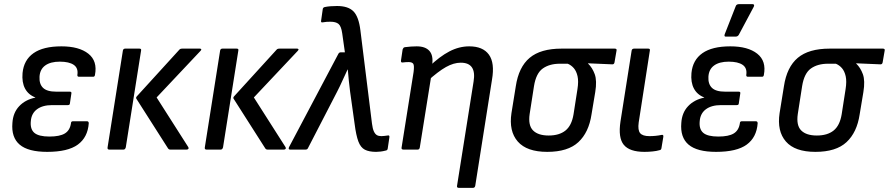

<svg xmlns="http://www.w3.org/2000/svg" viewBox="-20 -723 4296 928"><path d="M208 11Q116 11 75 -24Q34 -59 40 -129Q43 -178 72.5 -209.5Q102 -241 150 -251L151 -252Q117 -265 101 -295Q85 -325 89 -370Q95 -433 142 -466Q189 -499 277 -499Q362 -499 407 -463.5Q452 -428 439 -361Q438 -352 430 -352H362Q353 -352 354 -361Q359 -394 336.5 -409.5Q314 -425 269 -425Q224 -425 198.5 -406.5Q173 -388 171 -352Q169 -317 188 -298.5Q207 -280 251 -280H317Q327 -280 325 -271L318 -224Q318 -215 308 -215H232Q186 -215 159 -195Q132 -175 129 -138Q125 -99 146 -81Q167 -63 219 -63Q269 -63 293.5 -78Q318 -93 323 -127Q323 -137 333 -137H400Q409 -137 409 -127Q404 -59 356 -24Q308 11 208 11Z M803 0Q796 0 792 -6L639 -246Q636 -251 641 -257L847 -483Q851 -488 861 -488H946Q951 -488 952.5 -485Q954 -482 949 -477L737 -252L890 -12Q893 -7 890.5 -3.5Q888 0 882 0ZM508 0Q498 0 500 -11L574 -479Q576 -488 585 -488H654Q664 -488 662 -479L588 -11Q585 0 577 0Z M1273 0Q1266 0 1262 -6L1109 -246Q1106 -251 1111 -257L1317 -483Q1321 -488 1331 -488H1416Q1421 -488 1422.5 -485Q1424 -482 1419 -477L1207 -252L1360 -12Q1363 -7 1360.5 -3.5Q1358 0 1352 0ZM978 0Q968 0 970 -11L1044 -479Q1046 -488 1055 -488H1124Q1134 -488 1132 -479L1058 -11Q1055 0 1047 0Z M1798 11Q1764 11 1743.5 0.5Q1723 -10 1712 -39.5Q1701 -69 1694 -124L1672 -281Q1669 -306 1666 -333Q1663 -360 1661 -387H1660Q1647 -360 1635 -333Q1623 -306 1609 -279L1469 -8Q1466 0 1457 0H1382Q1372 0 1377 -12L1615 -462Q1619 -470 1626 -470H1647L1634 -562Q1629 -597 1616 -607.5Q1603 -618 1577 -618Q1568 -618 1559 -617.5Q1550 -617 1540 -615Q1530 -613 1532 -623L1540 -679Q1541 -687 1550 -689Q1574 -694 1609 -694Q1663 -694 1688.5 -668Q1714 -642 1722 -576L1778 -125Q1781 -101 1787 -88Q1793 -75 1801.5 -70Q1810 -65 1823 -65Q1831 -65 1837.5 -66Q1844 -67 1853 -68Q1864 -71 1862 -59L1854 -5Q1853 4 1843 5Q1832 8 1820 9.5Q1808 11 1798 11Z M2198 185Q2187 185 2189 175L2269 -329Q2284 -420 2207 -420Q2173 -420 2135.5 -399Q2098 -378 2045 -330L2053 -400Q2105 -450 2152 -474.5Q2199 -499 2248 -499Q2314 -499 2343 -459Q2372 -419 2358 -338L2277 175Q2275 185 2266 185ZM1930 0Q1919 0 1921 -10L1979 -375Q1983 -406 1977.5 -414.5Q1972 -423 1955 -423Q1948 -423 1940.5 -422.5Q1933 -422 1926 -421Q1917 -420 1918 -430L1926 -484Q1928 -489 1930 -491.5Q1932 -494 1937 -495Q1951 -497 1966.5 -498Q1982 -499 1994 -499Q2036 -499 2055.5 -477Q2075 -455 2069 -411L2065 -392V-360L2009 -10Q2007 0 1999 0Z M2625 11Q2526 11 2482.5 -39Q2439 -89 2452 -176L2473 -306Q2487 -399 2540 -443.5Q2593 -488 2694 -488H2951Q2962 -488 2960 -479L2950 -421Q2948 -412 2940 -412L2822 -417V-416Q2843 -396 2854.5 -364.5Q2866 -333 2857 -278L2839 -170Q2826 -83 2775.5 -36Q2725 11 2625 11ZM2632 -68Q2683 -68 2713 -92Q2743 -116 2752 -170L2771 -292Q2777 -330 2771.5 -354.5Q2766 -379 2753.5 -393.5Q2741 -408 2724 -415H2686Q2636 -415 2603.5 -392Q2571 -369 2561 -307L2540 -172Q2532 -117 2556.5 -92.5Q2581 -68 2632 -68Z M3095 11Q3023 11 2995 -23Q2967 -57 2979 -136L3033 -479Q3035 -488 3045 -488H3113Q3123 -488 3121 -479L3067 -131Q3062 -94 3074 -79.5Q3086 -65 3119 -65Q3134 -65 3149 -66.5Q3164 -68 3178 -71Q3188 -73 3186 -61L3177 -7Q3176 2 3167 3Q3154 7 3134 9Q3114 11 3095 11Z M3441 11Q3349 11 3308 -24Q3267 -59 3273 -129Q3276 -178 3305.5 -209.5Q3335 -241 3383 -251L3384 -252Q3350 -265 3334 -295Q3318 -325 3322 -370Q3328 -433 3375 -466Q3422 -499 3510 -499Q3595 -499 3640 -463.5Q3685 -428 3672 -361Q3671 -352 3663 -352H3595Q3586 -352 3587 -361Q3592 -394 3569.5 -409.5Q3547 -425 3502 -425Q3457 -425 3431.5 -406.5Q3406 -388 3404 -352Q3402 -317 3421 -298.5Q3440 -280 3484 -280H3550Q3560 -280 3558 -271L3551 -224Q3551 -215 3541 -215H3465Q3419 -215 3392 -195Q3365 -175 3362 -138Q3358 -99 3379 -81Q3400 -63 3452 -63Q3502 -63 3526.5 -78Q3551 -93 3556 -127Q3556 -137 3566 -137H3633Q3642 -137 3642 -127Q3637 -59 3589 -24Q3541 11 3441 11ZM3487 -546Q3483 -546 3482 -549.5Q3481 -553 3483 -558L3536 -693Q3538 -699 3542.5 -701Q3547 -703 3552 -703H3617Q3623 -703 3624.5 -699.5Q3626 -696 3623 -690L3551 -555Q3546 -546 3535 -546Z M3921 11Q3822 11 3778.5 -39Q3735 -89 3748 -176L3769 -306Q3783 -399 3836 -443.5Q3889 -488 3990 -488H4247Q4258 -488 4256 -479L4246 -421Q4244 -412 4236 -412L4118 -417V-416Q4139 -396 4150.5 -364.5Q4162 -333 4153 -278L4135 -170Q4122 -83 4071.5 -36Q4021 11 3921 11ZM3928 -68Q3979 -68 4009 -92Q4039 -116 4048 -170L4067 -292Q4073 -330 4067.5 -354.5Q4062 -379 4049.5 -393.5Q4037 -408 4020 -415H3982Q3932 -415 3899.5 -392Q3867 -369 3857 -307L3836 -172Q3828 -117 3852.5 -92.5Q3877 -68 3928 -68Z"/></svg>

Font: Sofia Sans Semi Condensed Medium
Style: Italic
Weight: 500
Italic angle: -9°
Version: Version 4.100